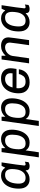

<svg xmlns="http://www.w3.org/2000/svg" viewBox="1394 -1954 742 3569"><g transform="rotate(-90 1764.5 -170.0)"><path d="M427 -446H434L465 -511H530Q508 -371 490 -241Q472 -111 472 -90Q472 -65 496 -65Q507 -65 520.5 -69.5Q534 -74 543 -79L534 -10Q521 -2 501 4Q481 10 457 10Q381 10 381 -65Q312 10 216 10Q137 10 89.5 -40.5Q42 -91 42 -190Q42 -294 74.5 -369Q107 -444 162 -482.5Q217 -521 284 -521Q334 -521 371 -500.5Q408 -480 427 -446ZM141 -269Q135 -229 135 -193Q135 -131 160.5 -98Q186 -65 244 -65Q306 -65 345.5 -108.5Q385 -152 397 -222Q406 -272 406 -315Q406 -378 381 -412Q356 -446 297 -446Q227 -446 189.5 -395.5Q152 -345 141 -269Z M1138 -320Q1138 -243 1113.5 -167Q1089 -91 1034.5 -40.5Q980 10 896 10Q844 10 808 -10Q772 -30 753 -65L718 181H624L721 -511H795V-441Q862 -521 964 -521Q1042 -521 1090 -470.5Q1138 -420 1138 -320ZM783 -292Q774 -243 774 -196Q774 -132 799 -98.5Q824 -65 883 -65Q954 -65 992.5 -115.5Q1031 -166 1040 -243Q1045 -286 1045 -313Q1045 -379 1019.5 -412.5Q994 -446 936 -446Q874 -446 834.5 -404Q795 -362 783 -292Z M1721 -320Q1721 -243 1696.5 -167Q1672 -91 1617.5 -40.5Q1563 10 1479 10Q1427 10 1391 -10Q1355 -30 1336 -65L1301 181H1207L1304 -511H1378V-441Q1445 -521 1547 -521Q1625 -521 1673 -470.5Q1721 -420 1721 -320ZM1366 -292Q1357 -243 1357 -196Q1357 -132 1382 -98.5Q1407 -65 1466 -65Q1537 -65 1575.5 -115.5Q1614 -166 1623 -243Q1628 -286 1628 -313Q1628 -379 1602.5 -412.5Q1577 -446 1519 -446Q1457 -446 1417.5 -404Q1378 -362 1366 -292Z M2280 -344Q2280 -309 2267 -234H1910Q1908 -212 1908 -202Q1908 -139 1937 -102Q1966 -65 2029 -65Q2102 -65 2133 -105Q2164 -145 2172 -190H2261Q2248 -96 2184.5 -43Q2121 10 2019 10H2015Q1923 10 1868.5 -43Q1814 -96 1814 -193Q1814 -282 1844.5 -357Q1875 -432 1936.5 -476.5Q1998 -521 2087 -521H2094Q2179 -521 2229.5 -474Q2280 -427 2280 -344ZM1923 -307H2185Q2188 -327 2188 -343Q2188 -393 2158 -419.5Q2128 -446 2079 -446Q2021 -446 1980.5 -411Q1940 -376 1923 -307Z M2854 -380Q2854 -357 2803 0H2709Q2720 -77 2727 -126Q2734 -175 2738 -204Q2757 -342 2757 -356Q2757 -402 2732.5 -424Q2708 -446 2664 -446Q2629 -446 2595 -427Q2561 -408 2537 -375.5Q2513 -343 2508 -304L2465 0H2371L2443 -511H2513V-436Q2591 -521 2696 -521Q2768 -521 2811 -486Q2854 -451 2854 -380Z M3349 -446H3356L3387 -511H3452Q3430 -371 3412 -241Q3394 -111 3394 -90Q3394 -65 3418 -65Q3429 -65 3442.5 -69.5Q3456 -74 3465 -79L3456 -10Q3443 -2 3423 4Q3403 10 3379 10Q3303 10 3303 -65Q3234 10 3138 10Q3059 10 3011.5 -40.5Q2964 -91 2964 -190Q2964 -294 2996.5 -369Q3029 -444 3084 -482.5Q3139 -521 3206 -521Q3256 -521 3293 -500.5Q3330 -480 3349 -446ZM3063 -269Q3057 -229 3057 -193Q3057 -131 3082.5 -98Q3108 -65 3166 -65Q3228 -65 3267.5 -108.5Q3307 -152 3319 -222Q3328 -272 3328 -315Q3328 -378 3303 -412Q3278 -446 3219 -446Q3149 -446 3111.5 -395.5Q3074 -345 3063 -269Z"/></g></svg>

Font: Chivo
Style: Italic
Weight: 400
Italic angle: -8.05°
Designer: Hector Gatti
Foundry: Omnibus-Type
Version: Version 1.007